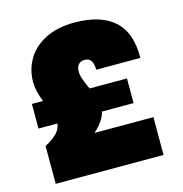

<svg xmlns="http://www.w3.org/2000/svg" viewBox="-105 -807 861 903"><g transform="rotate(-15 325.0 -355.0)"><path d="M137 -272H45V-392H99Q77 -447 77 -489Q77 -551 107.5 -601.5Q138 -652 196.5 -681Q255 -710 336 -710Q463 -710 529 -651.5Q595 -593 594 -469H379Q379 -496 369.5 -512Q360 -528 338 -528Q318 -528 307.5 -515.5Q297 -503 297 -482Q297 -465 304 -444.5Q311 -424 326 -392H508V-272H354Q349 -250 333.5 -227.5Q318 -205 294 -184H581V0H56V-184Q97 -206 116 -227Q135 -248 137 -272Z"/></g></svg>

Font: Azeret Mono Black
Style: Regular
Weight: 900
Designer: Martin Vácha
Foundry: Displaay
Version: Version 1.000; Glyphs 3.0.3, build 3074